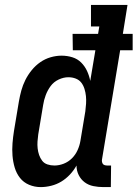

<svg xmlns="http://www.w3.org/2000/svg" viewBox="-20 -755 561 783"><path d="M146 8Q121 8 98.5 -1.5Q76 -11 61.5 -29.5Q47 -48 40 -71.5Q33 -95 31 -120Q29 -145 31 -170.5Q33 -196 37 -221L57 -341Q61 -364 67 -386Q73 -408 83.5 -429Q94 -450 109.5 -469Q125 -488 144.5 -501.5Q164 -515 186.5 -521.5Q209 -528 231 -528Q254 -528 275 -521.5Q296 -515 311 -500Q326 -485 335 -465.5Q344 -446 348 -425L369 -550H277L276 -617H380L385 -647H351V-735H500L481 -617H521V-550H470L396 -105Q395 -100 396 -95Q397 -90 399.5 -86.5Q402 -83 407 -81.5Q412 -80 417 -80H433L432 8H402Q381 8 361 4Q341 0 325.5 -11.5Q310 -23 301 -41Q292 -59 292 -80Q281 -60 265 -43Q249 -26 230 -14.5Q211 -3 189 2.5Q167 8 146 8ZM202 -80Q221 -80 240 -87.5Q259 -95 273.5 -109.5Q288 -124 296.5 -143Q305 -162 308 -181L328 -301Q330 -317 331 -332.5Q332 -348 330.5 -363Q329 -378 324.5 -392.5Q320 -407 311.5 -418Q303 -429 289 -434.5Q275 -440 259 -440Q239 -440 219 -430.5Q199 -421 186.5 -404Q174 -387 166.5 -367Q159 -347 156 -327L136 -207Q134 -193 133 -178.5Q132 -164 133.5 -150Q135 -136 139.5 -123Q144 -110 152 -99.5Q160 -89 173.5 -84.5Q187 -80 202 -80Z"/></svg>

Font: Iosevka Curly Slab Semibold
Style: Italic
Weight: 600
Italic angle: -9°
Monospace: yes
Designer: Belleve Invis
Foundry: Belleve Invis
Version: Version 22.1.2; ttfautohint (v1.8.4)